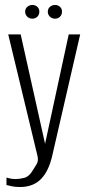

<svg xmlns="http://www.w3.org/2000/svg" viewBox="-20 -633 350 771"><path d="M60 118Q41 118 27.5 115Q14 112 6 110V80Q9 81 19 83.5Q29 86 43 86Q59 86 78 81Q97 76 111 52Q117 42 126 28Q135 14 131 -5L13 -495H63L162 -51H160L256 -495H302L191 -13Q177 52 145.5 85Q114 118 60 118ZM110 -558Q98 -558 89.5 -566Q81 -574 81 -586Q81 -598 89.5 -605.5Q98 -613 110 -613Q122 -613 130 -605.5Q138 -598 138 -586Q138 -574 130 -566Q122 -558 110 -558ZM201 -558Q189 -558 180.5 -566Q172 -574 172 -586Q172 -598 180.5 -605.5Q189 -613 201 -613Q213 -613 221 -605.5Q229 -598 229 -586Q229 -574 221 -566Q213 -558 201 -558Z"/></svg>

Font: Alumni Sans Thin Light
Style: Regular
Weight: 300
Version: Version 1.018